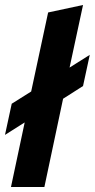

<svg xmlns="http://www.w3.org/2000/svg" viewBox="-22 -750 380 770"><path d="M22 0 77 -259 -2 -209 25 -334 103 -383 171 -700 311 -730 257 -479 338 -530 311 -405 231 -354 156 0Z"/></svg>

Font: Red Hat Display ExtraBold
Style: Italic
Weight: 800
Italic angle: -12°
Designer: Pentagram, MCKL
Foundry: Pentagram, MCKL
Version: Version 1.023